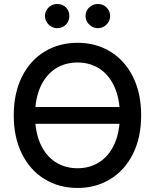

<svg xmlns="http://www.w3.org/2000/svg" viewBox="-20 -931 775 961"><path d="M368.2 9.8Q275.9 9.8 203.4 -34.4Q130.9 -78.6 89.8 -160.9Q48.8 -243.2 48.8 -353.5Q48.8 -464.4 89.8 -546.6Q130.9 -628.9 203.4 -672.9Q275.9 -716.8 368.2 -716.8Q459.5 -716.8 532 -672.9Q604.5 -628.9 645.5 -546.6Q686.5 -464.4 686.5 -353.5Q686.5 -243.2 645.5 -160.9Q604.5 -78.6 532 -34.4Q459.5 9.8 368.2 9.8ZM368.2 -88.9Q424.3 -88.9 469.2 -114.5Q514.2 -140.1 542.7 -190.4Q571.3 -240.7 578.1 -311.5H157.2Q164.1 -240.7 192.6 -190.4Q221.2 -140.1 266.4 -114.5Q311.5 -88.9 368.2 -88.9ZM578.1 -395.5Q571.3 -466.3 542.7 -516.6Q514.2 -566.9 469.2 -592.5Q424.3 -618.2 368.2 -618.2Q311.5 -618.2 266.4 -592.5Q221.2 -566.9 192.6 -516.6Q164.1 -466.3 157.2 -395.5ZM205.1 -850.6Q205.1 -867.2 213.4 -881.1Q221.7 -895 235.8 -903.1Q250 -911.1 266.6 -911.1Q293 -911.1 310.1 -893.8Q327.1 -876.5 327.1 -850.6Q327.1 -834.5 319.3 -820.6Q311.5 -806.6 297.6 -798.3Q283.7 -790 266.6 -790Q250.5 -790 236.3 -798.3Q222.2 -806.6 213.6 -820.8Q205.1 -835 205.1 -850.6ZM408.2 -850.6Q408.2 -867.2 416.5 -881.1Q424.8 -895 439 -903.1Q453.1 -911.1 469.7 -911.1Q495.6 -911.1 513.4 -893.6Q531.2 -876 531.2 -850.6Q531.2 -834.5 522.9 -820.6Q514.6 -806.6 500.5 -798.3Q486.3 -790 469.7 -790Q453.6 -790 439.5 -798.3Q425.3 -806.6 416.7 -820.8Q408.2 -835 408.2 -850.6Z"/></svg>

Font: Pretendard Medium
Style: Regular
Weight: 500
Designer: Base glyphs from Inter by Rasmus Andersson; Hangeul glyphs from Noto Sans CJK(Source Han Sans) by Jang Soo-young and Kan
Foundry: Kil Hyung-jin
Version: Version 1.309